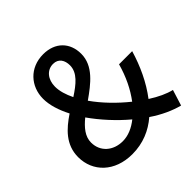

<svg xmlns="http://www.w3.org/2000/svg" viewBox="-195 -916 1096 1096"><g transform="rotate(-45 353.0 -368.0)"><path d="M265 14C353 14 425 -18 483 -68C543 -27 604 0 658 14L688 -82C648 -91 601 -113 553 -144C611 -220 652 -309 680 -403H574C552 -324 519 -256 476 -199C411 -251 347 -316 301 -382C382 -439 464 -501 464 -598C464 -688 405 -750 308 -750C199 -750 128 -670 128 -570C128 -519 146 -462 176 -404C101 -354 34 -293 34 -193C34 -76 123 14 265 14ZM405 -127C366 -96 323 -77 279 -77C202 -77 145 -126 145 -200C145 -249 178 -288 223 -325C273 -254 337 -184 405 -127ZM257 -455C237 -496 225 -535 225 -571C225 -629 259 -671 309 -671C353 -671 372 -637 372 -597C372 -537 320 -496 257 -455Z"/></g></svg>

Font: Noto Sans CJK TC Medium
Style: Regular
Weight: 500
Designer: Ryoko NISHIZUKA 西塚涼子 (kana, bopomofo & ideographs); Paul D. Hunt (Latin, Greek & Cyrillic); Sandoll Communications 산돌커뮤니
Foundry: Adobe
Version: Version 2.004;hotconv 1.0.118;makeotfexe 2.5.65603